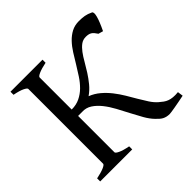

<svg xmlns="http://www.w3.org/2000/svg" viewBox="-162 -773 931 931"><g transform="rotate(-45 303.0 -308.0)"><path d="M601.1 -11.2Q582 -7.3 564.2 -3.9Q546.4 -0.5 532 2Q517.6 4.4 507.8 5.9Q498 7.3 494.6 7.3Q482.9 7.3 473.9 5.1Q464.8 2.9 457 -1.2Q449.2 -5.4 441.9 -12Q434.6 -18.6 426.3 -27.3Q408.7 -45.4 392.8 -73.2Q377 -101.1 361.1 -131.8Q345.2 -162.6 328.6 -193.4Q312 -224.1 292.7 -248.3Q273.4 -272.5 251 -287.1Q228.5 -301.8 201.2 -300.3H173.3V-50.8Q173.3 -44.9 190.9 -36.4Q208.5 -27.8 244.1 -21V0H24.4V-21Q57.6 -27.8 76.4 -35.9Q95.2 -43.9 95.2 -50.8V-564Q95.2 -569.8 77.4 -578.6Q59.6 -587.4 24.4 -594.2V-615.2H244.1V-594.2Q210.9 -587.4 192.1 -579.1Q173.3 -570.8 173.3 -564V-344.2H173.8Q205.1 -344.2 229.7 -356.2Q254.4 -368.2 274.2 -387.7Q293.9 -407.2 310.5 -432.4Q327.1 -457.5 342.8 -483.6Q358.4 -509.8 374.3 -534.9Q390.1 -560.1 408.7 -579.6Q427.2 -599.1 449.7 -611.1Q472.2 -623 501 -623Q522.5 -623 539.1 -620.1Q555.7 -617.2 575.2 -607.9Q585 -603.5 577.9 -576.7Q570.8 -549.8 549.3 -505.4L524.9 -512.2Q518.6 -522 512.9 -528.6Q507.3 -535.2 501 -538.8Q494.6 -542.5 487.3 -543.9Q480 -545.4 470.7 -545.4Q451.2 -545.4 436 -534.2Q420.9 -522.9 407.5 -504.9Q394 -486.8 380.9 -463.6Q367.7 -440.4 352.5 -416.7Q337.4 -393.1 319.1 -370.8Q300.8 -348.6 276.9 -332Q305.7 -320.8 328.9 -301Q352.1 -281.2 371.1 -257.1Q390.1 -232.9 406 -206.3Q421.9 -179.7 436.5 -154.5Q451.2 -129.4 465.3 -107.9Q479.5 -86.4 495.6 -72.3Q506.3 -63 516.1 -55.9Q525.9 -48.8 537.1 -44.7Q548.3 -40.5 562.7 -39.1Q577.1 -37.6 597.2 -39.6L601.1 -11.2Z"/></g></svg>

Font: Gentium
Style: Regular
Weight: 400
Designer: J. Victor Gaultney
Version: Version 1.03; 2011; OFL 1.1 release